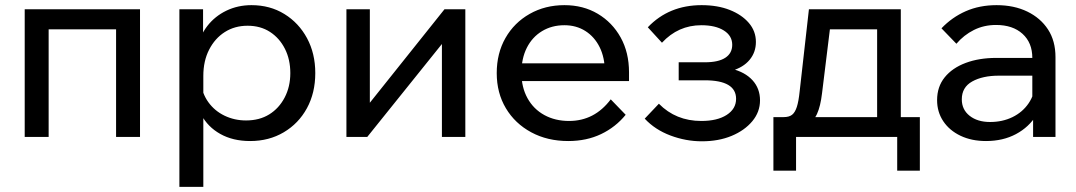

<svg xmlns="http://www.w3.org/2000/svg" viewBox="-20 -532 4180 746"><path d="M76 0V-496H524V0H431V-479L497 -418H95L169 -479V0Z M770 194H677V-496H769V-344H748Q756 -393 785.5 -431Q815 -469 859.5 -490.5Q904 -512 957 -512Q1029 -512 1085 -477.5Q1141 -443 1173 -383.5Q1205 -324 1205 -248Q1205 -171 1172.5 -111.5Q1140 -52 1082.5 -18Q1025 16 952 16Q885 16 836 -11.5Q787 -39 762 -86.5Q737 -134 742 -193L761 -212Q765 -169 789.5 -135Q814 -101 852.5 -82.5Q891 -64 936 -64Q988 -64 1026 -87.5Q1064 -111 1086 -153Q1108 -195 1108 -248Q1108 -301 1087 -342.5Q1066 -384 1029 -408Q992 -432 942 -432Q892 -432 853.5 -407.5Q815 -383 792.5 -339Q770 -295 770 -237Z M1326 0V-496H1417V-122L1410 -124L1707 -496H1788V0H1697V-374L1705 -371L1407 0Z M2353 -146 2411 -86Q2372 -38 2315.5 -11Q2259 16 2188 16Q2107 16 2044 -18Q1981 -52 1945.5 -111.5Q1910 -171 1910 -248Q1910 -325 1944 -384.5Q1978 -444 2038 -478Q2098 -512 2173 -512Q2246 -512 2302.5 -478.5Q2359 -445 2391.5 -386.5Q2424 -328 2424 -251V-245H2330V-254Q2330 -308 2310 -348.5Q2290 -389 2254.5 -411.5Q2219 -434 2173 -434Q2124 -434 2086 -411Q2048 -388 2027 -346.5Q2006 -305 2006 -249Q2006 -193 2029.5 -150.5Q2053 -108 2095 -85Q2137 -62 2191 -62Q2290 -62 2353 -146ZM2424 -217H1979V-286H2408L2424 -251Z M2707 17Q2645 17 2585 -5.5Q2525 -28 2485 -71L2540 -129Q2606 -62 2705 -62Q2767 -62 2803.5 -85.5Q2840 -109 2840 -148Q2840 -220 2718 -220H2617V-290H2719Q2771 -290 2798 -307.5Q2825 -325 2825 -358Q2825 -393 2792.5 -413.5Q2760 -434 2705 -434Q2615 -434 2552 -366L2497 -426Q2579 -512 2706 -512Q2768 -512 2815 -493.5Q2862 -475 2889.5 -443Q2917 -411 2917 -369Q2917 -329 2892.5 -299.5Q2868 -270 2823 -257L2822 -265Q2875 -252 2904 -220Q2933 -188 2933 -142Q2933 -97 2903 -61Q2873 -25 2822.5 -4Q2772 17 2707 17Z M3007 -34V-77H3025Q3046 -77 3057.5 -86Q3069 -95 3076 -116.5Q3083 -138 3087 -177L3123 -496H3480V-46H3388V-479L3453 -418H3138L3212 -479L3174 -170Q3168 -119 3154.5 -89.5Q3141 -60 3115 -47Q3089 -34 3044 -34ZM2985 131V-77H3554V131H3466V-59L3524 0H3038L3073 -59V131Z M4081 0H3994V-98L3991 -122V-307Q3991 -366 3953 -400.5Q3915 -435 3850 -435Q3803 -435 3764 -415.5Q3725 -396 3696 -362L3638 -422Q3679 -465 3732.5 -488.5Q3786 -512 3852 -512Q3920 -512 3971.5 -487Q4023 -462 4052 -417.5Q4081 -373 4081 -310ZM3811 16Q3755 16 3712 -4.5Q3669 -25 3645 -61Q3621 -97 3621 -143Q3621 -195 3650.5 -231.5Q3680 -268 3732 -287.5Q3784 -307 3851 -307H4002V-238H3861Q3798 -238 3757.5 -215.5Q3717 -193 3717 -146Q3717 -106 3747.5 -82Q3778 -58 3827 -58Q3875 -58 3914 -77Q3953 -96 3976.5 -130.5Q4000 -165 4003 -210L4036 -192Q4036 -132 4007 -85Q3978 -38 3927.5 -11Q3877 16 3811 16Z"/></svg>

Font: Wix Madefor Display Medium
Style: Regular
Weight: 500
Designer: Dalton Maag Ltd
Foundry: Dalton Maag Ltd
Version: Version 3.100